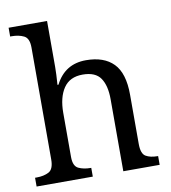

<svg xmlns="http://www.w3.org/2000/svg" viewBox="-84 -833 804 905"><g transform="rotate(-10 317.5 -380.0)"><path d="M18 0V-42H26Q60 -42 84 -54.5Q108 -67 108 -114V-650Q108 -694 83.5 -706Q59 -718 26 -718H18V-760H202V-540Q202 -522 201 -502.5Q200 -483 199 -469Q198 -455 198 -455H203Q249 -546 350 -546Q436 -546 481.5 -499.5Q527 -453 527 -350V-114Q527 -67 548.5 -54.5Q570 -42 604 -42H607V0H433V-345Q433 -410 408.5 -446Q384 -482 323 -482Q261 -482 231.5 -438Q202 -394 202 -320V-109Q202 -65 226.5 -53.5Q251 -42 284 -42H287V0Z"/></g></svg>

Font: Noto Serif Oriya
Style: Regular
Weight: 400
Designer: David Williams
Foundry: Google LLC, David Williams
Version: Version 1.051; ttfautohint (v1.8.4.7-5d5b)